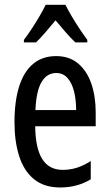

<svg xmlns="http://www.w3.org/2000/svg" viewBox="-20 -786 464 815"><path d="M218.3 -547.9Q274.4 -547.9 311.8 -516.4Q349.1 -484.9 367.7 -430.9Q386.2 -377 386.2 -308.6V-250H129.4Q130.4 -157.2 159.2 -111.1Q188 -64.9 246.6 -64.9Q276.9 -64.9 305.4 -73.7Q334 -82.5 365.2 -102.5V-24.9Q335.9 -7.3 304 1.2Q272 9.8 235.8 9.8Q167 9.8 124 -25.6Q81.1 -61 61.3 -123.5Q41.5 -186 41.5 -266.6Q41.5 -356.9 61.5 -419.7Q81.5 -482.4 120.8 -515.1Q160.2 -547.9 218.3 -547.9ZM218.8 -476.1Q179.2 -476.1 156.5 -438Q133.8 -399.9 130.4 -318.8H303.2Q303.2 -362.3 294.2 -398.2Q285.2 -434.1 266.4 -455.1Q247.6 -476.1 218.8 -476.1ZM257.8 -765.6Q268.6 -743.7 284.2 -717.3Q299.8 -690.9 317.1 -664.8Q334.5 -638.7 350.6 -616.7V-606H299.8Q279.8 -625 259 -648.9Q238.3 -672.9 215.8 -699.7Q193.8 -673.3 172.1 -647.9Q150.4 -622.6 132.8 -606H81.5V-616.7Q98.6 -639.2 116 -665.8Q133.3 -692.4 148.7 -718.8Q164.1 -745.1 173.8 -765.6Z"/></svg>

Font: Open Sans Condensed Medium
Style: Regular
Weight: 500
Width: 3
Designer: Monotype Design Team
Foundry: Monotype Imaging Inc.
Version: Version 3.000